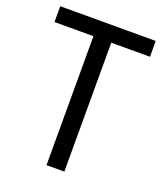

<svg xmlns="http://www.w3.org/2000/svg" viewBox="-133 -802 758 890"><g transform="rotate(20 246.0 -357.0)"><path d="M290 0H202V-636H10V-714H481V-636H290Z"/></g></svg>

Font: Noto Sans Myanmar SemiCondensed
Style: Regular
Weight: 400
Width: 4
Designer: Monotype Design Team
Foundry: Monotype Imaging Inc.
Version: Version 2.107; ttfautohint (v1.8.4.7-5d5b)